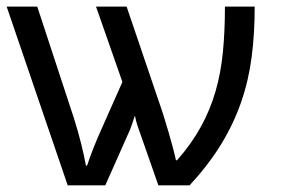

<svg xmlns="http://www.w3.org/2000/svg" viewBox="-20 -556 844 576"><path d="M183.1 0 0 -536.1H91.8L201.2 -203.1Q214.8 -160.6 224.1 -122.3Q233.4 -84 237.8 -59.1H241.2Q244.6 -69.8 249.8 -84Q254.9 -98.1 261.2 -114Q267.6 -129.9 274.7 -146.7Q281.7 -163.6 289.1 -179.2L347.2 -310.1L268.1 -536.1H359.9L458 -247.1Q463.9 -231 471.4 -206.8Q479 -182.6 486.3 -157.5Q493.7 -132.3 499.5 -109.9Q505.4 -87.4 507.8 -75.2H511.2Q555.2 -125.5 583 -176.3Q610.8 -227.1 626.7 -282.2Q642.6 -337.4 648.7 -399.7Q654.8 -461.9 654.8 -536.1H744.1Q744.1 -456.5 735.1 -386Q726.1 -315.4 703.6 -250.2Q681.2 -185.1 643.6 -123.5Q606 -62 548.8 0H455.1L397 -166Q391.1 -181.6 387.9 -194.6Q384.8 -207.5 384.8 -209Q384.3 -208.5 382.8 -203.9Q381.3 -199.2 379.2 -192.6Q377 -186 374.5 -179Q372.1 -171.9 370.1 -167L295.9 0Z"/></svg>

Font: Droid Sans
Style: Regular
Weight: 400
Foundry: Ascender Corporation
Version: Version 1.00 build 114